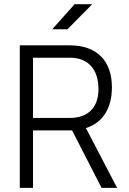

<svg xmlns="http://www.w3.org/2000/svg" viewBox="-20 -914 626 934"><path d="M76.2 0H140.6V-279.8H319.8C323.7 -279.8 327.1 -279.8 330.6 -279.8L474.1 0H549.8L397.9 -291C479 -316.4 524.4 -386.2 524.4 -489.7C524.4 -619.6 449.7 -693.4 319.8 -693.4H76.2ZM140.6 -340.3V-633.3H319.8C408.2 -633.3 459 -577.6 459 -480C459 -391.1 408.2 -340.3 319.8 -340.3ZM233.9 -771.5H308.1L428.7 -893.6H342.8Z"/></svg>

Font: Cascadia Code Light
Style: Regular
Weight: 300
Monospace: yes
Designer: Aaron Bell
Foundry: Saja Typeworks
Version: Version 2404.023